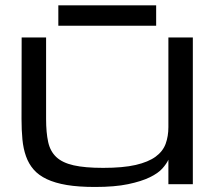

<svg xmlns="http://www.w3.org/2000/svg" viewBox="-20 -706 822 736"><path d="M203.6 -607.4H578.6V-685.5H203.6ZM156.7 -562.5V-250Q156.7 -197.8 164.6 -161.9Q172.4 -126 195.8 -104Q219.2 -82 262.2 -72.3Q305.2 -62.5 375.5 -62.5Q451.7 -62.5 500.2 -73.7Q548.8 -85 576.7 -105.5Q604.5 -126 615 -154.8Q625.5 -183.6 625.5 -218.8V-562.5H719.2V0H625.5V-93.8Q618.7 -78.6 602.5 -60.3Q586.4 -42 554.2 -26.4Q522 -10.7 470.9 0Q419.9 10.7 344.2 10.7Q281.2 10.7 236.1 3.2Q190.9 -4.4 159.4 -19.3Q127.9 -34.2 108.9 -56.2Q89.8 -78.1 79.6 -107.2Q69.3 -136.2 65.9 -171.9Q62.5 -207.5 62.5 -250L63 -562.5Z"/></svg>

Font: Michroma
Style: Regular
Weight: 400
Version: Version 1.000